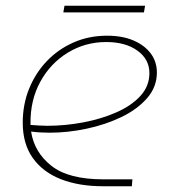

<svg xmlns="http://www.w3.org/2000/svg" viewBox="-20 -647 610 667"><path d="M338 0Q254 0 191.5 -24.5Q129 -49 94 -98Q59 -147 59 -221Q59 -284 81 -338.5Q103 -393 142.5 -434.5Q182 -476 235.5 -499.5Q289 -523 352 -523Q405 -523 443.5 -506.5Q482 -490 503.5 -461.5Q525 -433 525 -395Q525 -345 491 -306Q457 -267 402 -240.5Q347 -214 281.5 -200Q216 -186 152 -186Q136 -186 119.5 -187Q103 -188 88 -190Q99 -118 158.5 -71Q218 -24 339 -24H440L438 0ZM86 -213Q100 -212 115 -211Q130 -210 144 -210Q207 -210 270 -222Q333 -234 385 -257Q437 -280 468 -314Q499 -348 499 -393Q499 -441 457.5 -471Q416 -501 349 -501Q276 -501 215.5 -464Q155 -427 120 -363Q85 -299 86 -218Q86 -217 86 -216Q86 -215 86 -213ZM200 -604 204 -627H484L480 -604Z"/></svg>

Font: MuseoModerno Thin Thin
Style: Italic
Weight: 250
Italic angle: -9°
Version: Version 1.003